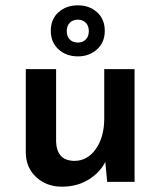

<svg xmlns="http://www.w3.org/2000/svg" viewBox="-20 -684 603 722"><path d="M213 18Q155 18 116.5 -17.5Q78 -53 77 -109V-424H191V-150Q192 -118 208 -99Q224 -80 259 -79Q309 -79 340.5 -124Q372 -169 372 -238V-424H486V0H383L376 -75Q355 -34 312 -8Q269 18 213 18ZM171 -568Q171 -612 200 -638Q229 -664 273 -664Q316 -664 345 -638Q374 -612 374 -568Q374 -525 345 -498.5Q316 -472 273 -472Q229 -472 200 -498.5Q171 -525 171 -568ZM231 -567Q231 -547 242.5 -535.5Q254 -524 273 -524Q291 -524 302.5 -535.5Q314 -547 314 -567Q314 -587 302.5 -598.5Q291 -610 273 -610Q254 -610 242.5 -598.5Q231 -587 231 -567Z"/></svg>

Font: Reem Kufi Medium
Style: Regular
Weight: 500
Designer: Khaled Hosny
Version: Version 1.001